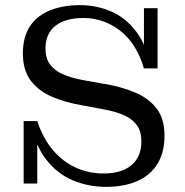

<svg xmlns="http://www.w3.org/2000/svg" viewBox="-20 -714 718 747"><path d="M393 13Q323 13 262 -13Q201 -39 158 -95.5Q115 -152 98 -243H125Q147 -176 185.5 -130.5Q224 -85 274.5 -62Q325 -39 383 -39Q453 -39 491.5 -71.5Q530 -104 530 -164Q530 -206 510 -230.5Q490 -255 456 -268.5Q422 -282 381 -289L301 -304Q235 -315 182.5 -337.5Q130 -360 99.5 -400.5Q69 -441 69 -506Q69 -571 97 -612.5Q125 -654 175.5 -674Q226 -694 291 -694Q356 -694 412.5 -669.5Q469 -645 510 -591Q551 -537 567 -448H540Q511 -546 447 -595Q383 -644 304 -644Q234 -644 195.5 -613.5Q157 -583 157 -525Q157 -486 175.5 -462Q194 -438 226 -424.5Q258 -411 299 -403L378 -389Q448 -378 502.5 -355.5Q557 -333 588.5 -293Q620 -253 620 -186Q620 -120 592 -75.5Q564 -31 513 -9Q462 13 393 13ZM72 0V-243H98L125 -195V0ZM567 -448 540 -495V-682H593V-448Z"/></svg>

Font: Montagu Slab
Style: Bold
Weight: 700
Designer: Florian Karsten
Foundry: Florian Karsten
Version: Version 1.000